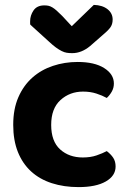

<svg xmlns="http://www.w3.org/2000/svg" viewBox="-20 -749 527 784"><path d="M319 -375Q265 -375 227 -340.5Q189 -306 189 -239Q189 -172 225.5 -139Q262 -106 318 -106Q350 -106 374.5 -114.5Q399 -123 416 -132Q433 -119 442.5 -104.5Q452 -90 452 -69Q452 -31 412 -8Q372 15 301 15Q241 15 191.5 -1Q142 -17 107 -49Q72 -81 53 -128.5Q34 -176 34 -239Q34 -304 55 -352Q76 -400 112 -432Q148 -464 196 -480Q244 -496 297 -496Q366 -496 405.5 -471Q445 -446 445 -408Q445 -390 436.5 -375Q428 -360 416 -349Q398 -359 373.5 -367Q349 -375 319 -375ZM273 -642 363 -729Q398 -728 419 -711.5Q440 -695 440 -669Q440 -649 429.5 -635.5Q419 -622 396 -603L348 -561Q313 -532 275 -532Q263 -532 253 -533.5Q243 -535 232 -540.5Q221 -546 208.5 -555Q196 -564 180 -579L104 -648Q103 -650 103 -654Q103 -658 103 -662Q103 -686 117 -706.5Q131 -727 161 -727Q170 -727 177.5 -725.5Q185 -724 193.5 -719Q202 -714 211.5 -705.5Q221 -697 234 -684Z"/></svg>

Font: Baloo Bhai 2
Style: Bold
Weight: 700
Designer: Supriya Tembe, Noopur Datye and Ek Type
Foundry: Ek Type
Version: Version 1.640;PS 1.000;hotconv 16.6.51;makeotf.lib2.5.65220;